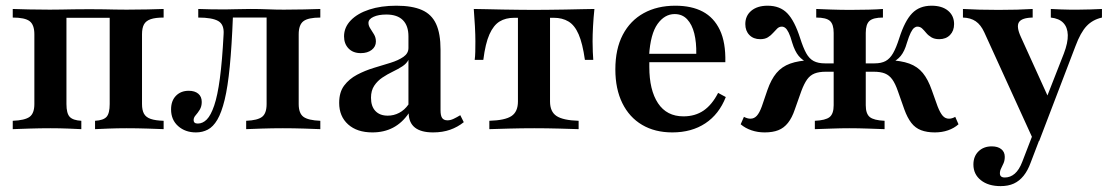

<svg xmlns="http://www.w3.org/2000/svg" viewBox="-20 -448 3855 666"><path d="M24.2 0V-29Q66.1 -30.6 82.7 -42.7Q99.2 -54.8 99.2 -87.1V-329Q99.2 -362.1 82.7 -374.6Q66.1 -387.1 24.2 -387.1V-416.9Q42.7 -416.1 80.2 -415.3Q117.7 -414.5 152.4 -414.5Q173.4 -414.5 192.7 -414.9Q212.1 -415.3 235.5 -415.7Q258.9 -416.1 290.3 -416.1Q321 -416.1 341.1 -415.7Q361.3 -415.3 379 -414.9Q396.8 -414.5 419.4 -414.5Q454.8 -414.5 491.9 -415.3Q529 -416.1 547.6 -416.9V-387.1Q519.4 -387.1 502.8 -381.5Q486.3 -375.8 479.4 -363.3Q472.6 -350.8 472.6 -329V-87.1Q472.6 -66.1 479.4 -53.6Q486.3 -41.1 502.8 -35.5Q519.4 -29.8 547.6 -29V0Q529 -0.8 491.9 -2Q454.8 -3.2 419.4 -3.2Q387.1 -3.2 356 -2Q325 -0.8 309.7 0V-29Q338.7 -30.6 349.6 -42.7Q360.5 -54.8 360.5 -87.1V-390.3L364.5 -386.3H208.1L210.5 -390.3V-87.1Q210.5 -54.8 221.8 -42.7Q233.1 -30.6 262.1 -29V0Q246.8 -0.8 216.9 -2Q187.1 -3.2 155.6 -3.2Q119.4 -3.2 81.5 -2Q43.5 -0.8 24.2 0Z M659.7 11.3Q622.6 11.3 598 -10.5Q573.4 -32.3 573.4 -68.5Q573.4 -98.4 590.3 -115.7Q607.3 -133.1 634.7 -133.1Q655.6 -133.1 667.7 -123Q679.8 -112.9 679.8 -94.4Q679.8 -79 673 -67.7Q666.1 -56.5 658.9 -48.4Q651.6 -40.3 651.6 -31.5Q651.6 -19.4 666.1 -19.4Q683.1 -19.4 697.2 -33.5Q711.3 -47.6 723 -81.9Q734.7 -116.1 742.7 -176.2Q750.8 -236.3 755.6 -329Q758.1 -362.9 737.1 -375Q716.1 -387.1 667.7 -387.1V-416.9Q686.3 -416.1 711.7 -415.7Q737.1 -415.3 760.5 -415.3Q778.2 -415.3 798.8 -416.1Q819.4 -416.9 848.4 -416.9Q882.3 -416.9 909.3 -415.7Q936.3 -414.5 964.5 -414.5Q998.4 -414.5 1034.3 -415.3Q1070.2 -416.1 1091.1 -416.9V-387.1Q1049.2 -387.1 1032.7 -374.6Q1016.1 -362.1 1016.1 -329V-87.1Q1016.1 -54.8 1032.7 -42.7Q1049.2 -30.6 1091.1 -29V0Q1072.6 -0.8 1035.5 -2Q998.4 -3.2 961.3 -3.2Q924.2 -3.2 887.9 -2Q851.6 -0.8 833.9 0V-29Q873.4 -30.6 889.1 -42.7Q904.8 -54.8 904.8 -87.1V-389.5L907.3 -387.1H783.1L787.9 -389.5Q783.9 -287.9 777 -217.3Q770.2 -146.8 759.3 -102Q748.4 -57.3 733.9 -32.7Q719.4 -8.1 700.8 1.6Q682.3 11.3 659.7 11.3Z M1271.8 11.3Q1218.5 11.3 1187.5 -16.5Q1156.5 -44.4 1156.5 -91.1Q1156.5 -128.2 1173.8 -151.2Q1191.1 -174.2 1218.5 -188.7Q1246 -203.2 1276.6 -212.5Q1307.3 -221.8 1334.7 -230.2Q1362.1 -238.7 1379.4 -250.8Q1396.8 -262.9 1396.8 -281.5V-321.8Q1396.8 -358.9 1377.4 -378.2Q1358.1 -397.6 1320.2 -397.6Q1292.7 -397.6 1275.4 -389.5Q1258.1 -381.5 1258.1 -368.5Q1258.1 -358.9 1264.5 -349.2Q1271 -339.5 1277.4 -328.6Q1283.9 -317.7 1283.9 -304Q1283.9 -286.3 1269.4 -275Q1254.8 -263.7 1231.5 -263.7Q1204.8 -263.7 1189.1 -279.8Q1173.4 -296 1173.4 -321.8Q1173.4 -353.2 1196.8 -377.4Q1220.2 -401.6 1260.9 -414.9Q1301.6 -428.2 1354.8 -428.2Q1409.7 -428.2 1443.5 -413.3Q1477.4 -398.4 1492.7 -364.9Q1508.1 -331.5 1508.1 -275.8V-65.3Q1508.1 -46.8 1513.7 -38.7Q1519.4 -30.6 1532.3 -30.6Q1542.7 -30.6 1553.6 -35.9Q1564.5 -41.1 1576.6 -48.4L1588.7 -24.2Q1567.7 -7.3 1541.5 2Q1515.3 11.3 1482.3 11.3Q1399.2 11.3 1397.6 -54.8Q1375 -21.8 1343.5 -5.2Q1312.1 11.3 1271.8 11.3ZM1325 -46.8Q1346 -46.8 1364.5 -56.5Q1383.1 -66.1 1396.8 -85.5V-240.3Q1390.3 -227.4 1375.4 -217.7Q1360.5 -208.1 1341.9 -199.2Q1323.4 -190.3 1306.5 -179Q1289.5 -167.7 1278.2 -150.8Q1266.9 -133.9 1266.9 -108.9Q1266.9 -79 1282.3 -62.9Q1297.6 -46.8 1325 -46.8Z M1677.4 0V-29Q1732.3 -30.6 1754.4 -45.6Q1776.6 -60.5 1776.6 -96V-386.3H1763.7Q1733.9 -386.3 1712.9 -373.4Q1691.9 -360.5 1677.8 -329Q1663.7 -297.6 1656.5 -240.3H1626.6Q1628.2 -251.6 1628.6 -268.1Q1629 -284.7 1629 -304.8Q1629 -326.6 1627.4 -356.9Q1625.8 -387.1 1623.4 -416.9Q1641.9 -416.9 1667.7 -416.1Q1693.5 -415.3 1723 -414.9Q1752.4 -414.5 1780.6 -414.1Q1808.9 -413.7 1831.5 -413.7Q1854.8 -413.7 1883.5 -414.1Q1912.1 -414.5 1941.5 -414.9Q1971 -415.3 1997.2 -416.1Q2023.4 -416.9 2041.9 -416.9Q2038.7 -387.1 2037.1 -356.9Q2035.5 -326.6 2035.5 -304.8Q2035.5 -284.7 2036.3 -268.1Q2037.1 -251.6 2037.9 -240.3H2008.9Q2000.8 -297.6 1987.1 -329Q1973.4 -360.5 1952 -373.4Q1930.6 -386.3 1900.8 -386.3H1887.9V-96Q1887.9 -60.5 1910.5 -45.6Q1933.1 -30.6 1987.1 -29V0Q1963.7 -0.8 1919.8 -2Q1875.8 -3.2 1833.1 -3.2Q1789.5 -3.2 1745.6 -2Q1701.6 -0.8 1677.4 0Z M2312.1 11.3Q2251.6 11.3 2207.3 -14.9Q2162.9 -41.1 2138.7 -90.3Q2114.5 -139.5 2114.5 -207.3Q2114.5 -278.2 2140.3 -327.4Q2166.1 -376.6 2212.9 -402.4Q2259.7 -428.2 2322.6 -428.2Q2379 -428.2 2417.7 -407.7Q2456.5 -387.1 2477 -344Q2497.6 -300.8 2496 -232.3H2194.4L2192.7 -261.3H2395.2Q2396 -300.8 2388.3 -331.9Q2380.6 -362.9 2363.7 -381Q2346.8 -399.2 2320.2 -399.2Q2285.5 -399.2 2260.9 -364.9Q2236.3 -330.6 2231.5 -255.6L2233.1 -252.4Q2232.3 -245.2 2232.3 -236.3Q2232.3 -227.4 2232.3 -216.1Q2232.3 -135.5 2262.5 -89.9Q2292.7 -44.4 2350.8 -44.4Q2391.1 -44.4 2420.6 -64.5Q2450 -84.7 2471 -125.8L2497.6 -111.3Q2474.2 -51.6 2426.6 -20.2Q2379 11.3 2312.1 11.3Z M3222.6 11.3Q3195.2 11.3 3175 3.6Q3154.8 -4 3141.1 -21.8Q3127.4 -39.5 3116.9 -68.5L3094.4 -132.3Q3085.5 -158.1 3075 -172.6Q3064.5 -187.1 3049.6 -193.1Q3034.7 -199.2 3010.5 -199.2H2962.1V-228.2H3013.7Q3037.1 -228.2 3052 -236.3Q3066.9 -244.4 3077.8 -263.3Q3088.7 -282.3 3099.2 -315.3Q3118.5 -375.8 3144 -402Q3169.4 -428.2 3211.3 -428.2Q3247.6 -428.2 3268.5 -410.9Q3289.5 -393.5 3289.5 -364.5Q3289.5 -341.1 3275.4 -326.6Q3261.3 -312.1 3237.9 -312.1Q3221.8 -312.1 3210.9 -318.5Q3200 -325 3192.7 -333.9Q3185.5 -342.7 3178.6 -349.2Q3171.8 -355.6 3162.1 -355.6Q3156.5 -355.6 3150.8 -351.2Q3145.2 -346.8 3139.1 -334.7Q3133.1 -322.6 3125.8 -299.2Q3117.7 -270.2 3104.4 -254Q3091.1 -237.9 3068.5 -228.2L3060.5 -239.5Q3105.6 -237.9 3134.3 -227.4Q3162.9 -216.9 3181 -194.8Q3199.2 -172.6 3212.1 -135.5L3232.3 -79Q3241.1 -56.5 3250 -46.4Q3258.9 -36.3 3271.8 -36.3Q3282.3 -36.3 3293.5 -42.7L3304.8 -16.9Q3289.5 -3.2 3268.5 4Q3247.6 11.3 3222.6 11.3ZM2632.3 11.3Q2608.1 11.3 2586.7 4Q2565.3 -3.2 2549.2 -16.9L2560.5 -42.7Q2572.6 -36.3 2583.1 -36.3Q2596 -36.3 2605.2 -46.4Q2614.5 -56.5 2622.6 -79L2641.9 -135.5Q2654.8 -172.6 2673.4 -194.8Q2691.9 -216.9 2721 -227.4Q2750 -237.9 2794.4 -239.5L2786.3 -228.2Q2763.7 -237.9 2750.4 -254Q2737.1 -270.2 2728.2 -299.2Q2721.8 -322.6 2715.7 -334.7Q2709.7 -346.8 2704 -351.2Q2698.4 -355.6 2691.9 -355.6Q2683.1 -355.6 2676.2 -349.2Q2669.4 -342.7 2661.7 -333.9Q2654 -325 2643.5 -318.5Q2633.1 -312.1 2616.9 -312.1Q2593.5 -312.1 2579.4 -326.6Q2565.3 -341.1 2565.3 -364.5Q2565.3 -393.5 2586.3 -410.9Q2607.3 -428.2 2642.7 -428.2Q2685.5 -428.2 2710.9 -402Q2736.3 -375.8 2755.6 -315.3Q2766.1 -282.3 2776.6 -263.3Q2787.1 -244.4 2802.4 -236.3Q2817.7 -228.2 2841.1 -228.2H2891.9V-199.2H2844.4Q2821 -199.2 2805.6 -193.1Q2790.3 -187.1 2779.8 -172.6Q2769.4 -158.1 2759.7 -132.3L2737.1 -68.5Q2727.4 -39.5 2713.3 -21.8Q2699.2 -4 2679.8 3.6Q2660.5 11.3 2632.3 11.3ZM2806.5 0V-29Q2843.5 -30.6 2857.7 -41.9Q2871.8 -53.2 2871.8 -83.1V-333.9Q2871.8 -363.7 2858.9 -375.4Q2846 -387.1 2811.3 -387.1V-416.9Q2828.2 -416.1 2862.5 -414.9Q2896.8 -413.7 2929 -413.7Q2962.1 -413.7 2992.7 -414.5Q3023.4 -415.3 3042.7 -416.9V-387.1Q3008.9 -387.1 2996 -375.4Q2983.1 -363.7 2983.1 -333.9V-83.1Q2983.1 -53.2 2997.2 -41.9Q3011.3 -30.6 3048.4 -29V0Q3025 -0.8 2991.1 -2Q2957.3 -3.2 2925.8 -3.2Q2896.8 -3.2 2864.9 -2Q2833.1 -0.8 2806.5 0Z M3566.1 41.1 3394.4 -335.5Q3382.3 -362.1 3364.5 -374.2Q3346.8 -386.3 3320.2 -387.1V-416.9Q3349.2 -415.3 3378.2 -414.5Q3407.3 -413.7 3443.5 -413.7Q3479.8 -413.7 3507.7 -414.5Q3535.5 -415.3 3562.1 -416.9V-387.1Q3524.2 -386.3 3514.5 -371Q3504.8 -355.6 3521 -320.2L3621 -100L3603.2 -91.1L3670.2 -262.1Q3684.7 -300 3683.9 -326.6Q3683.1 -353.2 3668.5 -368.5Q3654 -383.9 3625 -387.1V-416.9Q3643.5 -416.1 3659.7 -415.3Q3675.8 -414.5 3691.1 -414.5Q3706.5 -414.5 3721 -414.5Q3741.1 -414.5 3763.7 -415.3Q3786.3 -416.1 3802.4 -416.9V-387.1Q3770.2 -379.8 3749.2 -357.7Q3728.2 -335.5 3710.5 -287.9L3584.7 41.1ZM3450.8 197.6Q3408.1 197.6 3382.3 177Q3356.5 156.5 3356.5 122.6Q3356.5 94.4 3374.2 77Q3391.9 59.7 3420.2 59.7Q3441.1 59.7 3453.2 69.4Q3465.3 79 3465.3 96Q3465.3 108.1 3461.3 117.7Q3457.3 127.4 3452.8 135.9Q3448.4 144.4 3448.4 153.2Q3448.4 167.7 3465.3 167.7Q3484.7 167.7 3500 154.4Q3515.3 141.1 3525.8 113.7L3577.4 -20.2L3603.2 -9.7L3554.8 116.9Q3545.2 143.5 3530.6 161.7Q3516.1 179.8 3496.8 188.7Q3477.4 197.6 3450.8 197.6Z"/></svg>

Font: Playfair
Style: Bold
Weight: 700
Designer: Claus Eggers Sørensen
Foundry: Claus Eggers Sørensen
Version: Version 2.001;gftools[0.9.30]